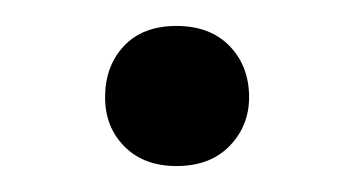

<svg xmlns="http://www.w3.org/2000/svg" viewBox="-20 -118 273 148"><path d="M61 -43Q61 -67 75.5 -82.5Q90 -98 116 -98Q142 -98 157 -82.5Q172 -67 172 -43Q172 -21 157 -5.5Q142 10 116 10Q91 10 76 -5Q61 -20 61 -43Z"/></svg>

Font: Tilda Sans
Style: Regular
Weight: 400
Designer: ParaType Ltd
Foundry: ParaType Ltd
Version: Version 1.002W